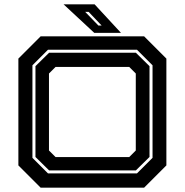

<svg xmlns="http://www.w3.org/2000/svg" viewBox="-20 -868 854 888"><path d="M168 0 65 -103V-597L168 -700H646.5L749.5 -597V-103L646.5 0ZM202 -66H613.5L685.5 -138V-566L613.5 -638H202L130 -566V-138ZM207 -80 144 -142V-562L207 -624H608.5L671.5 -562V-142L608.5 -80ZM237 -141.5H577.5L608 -172V-528L577.5 -558.5H237L206.5 -528V-172ZM539.5 -716H416L274 -848H417.5ZM450 -750 390 -813H374L435 -750Z"/></svg>

Font: Tourney Expanded Regular
Style: Bold
Weight: 700
Width: 7
Designer: Tyler Finck
Foundry: Etcetera Type Co
Version: Version 1.010; ttfautohint (v1.8.3)